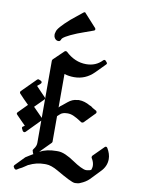

<svg xmlns="http://www.w3.org/2000/svg" viewBox="-129 -1311 1070 1457"><g transform="rotate(10 406.0 -582.5)"><path d="M775 -161Q775 -181 768.5 -201.5Q762 -222 750 -242Q747 -248 741 -250Q735 -252 729 -246L648 -165Q645 -161 644.5 -155.5Q644 -150 646 -147Q665 -118 665 -88Q665 -77 659 -59L652 -55L650 -54Q641 -52 633.5 -50.5Q626 -49 620 -49Q604 -49 575 -63.5Q546 -78 517 -98Q479 -124 446 -138.5Q413 -153 386 -153H373Q299 -153 245 -124L327 -207Q328 -208 330 -211Q332 -214 332 -216V-414Q346 -427 350 -430.5Q354 -434 356 -435L357 -437Q374 -446 386.5 -447.5Q399 -449 408 -449Q432 -449 456 -438Q480 -427 503 -412L520 -401Q523 -399 528.5 -399.5Q534 -400 538 -403L619 -486Q623 -491 622 -496.5Q621 -502 617 -506Q610 -509 602.5 -514Q595 -519 588 -522Q583 -526 577 -530.5Q571 -535 563 -537Q518 -563 477 -563Q474 -563 469 -563Q465 -563 461 -561Q426 -560 392 -532Q368 -512 356 -502.5Q344 -493 342 -492L332 -481V-739Q367 -728 407 -728Q495 -728 559 -792L630 -864Q639 -872 633 -880L623 -892Q613 -902 603 -892Q555 -841 480 -841Q393 -841 321 -909Q312 -914 304 -909L225 -833Q224 -832 222 -828.5Q220 -825 220 -822V-381L148 -454L215 -521Q224 -529 215 -539Q195 -559 178.5 -576.5Q162 -594 143 -614L167 -635Q174 -641 172 -648.5Q170 -656 161 -659L146 -665Q140 -666 134 -660L28 -554Q25 -551 24 -545.5Q23 -540 27 -535Q43 -517 62 -498Q81 -479 100 -460L32 -391Q23 -381 33 -372Q51 -354 67.5 -336.5Q84 -319 104 -300L92 -292Q87 -290 85.5 -285Q84 -280 87 -275L95 -259Q99 -253 105.5 -251.5Q112 -250 118 -256L220 -360V-188Q220 -164 202 -141Q201 -139 200 -138Q198 -135 196 -131.5Q194 -128 195 -126L200 -109Q200 -104 206 -100Q195 -93 181 -85Q167 -77 149 -65L78 8Q71 18 78 26L84 35Q92 42 101 38Q108 33 117.5 27.5Q127 22 138 17Q147 11 158 4Q169 -3 182 -12V-11Q239 -40 301 -40H314Q334 -40 358 -31.5Q382 -23 406 -9Q459 22 498.5 42Q538 62 553 62Q563 62 574.5 60.5Q586 59 595 54Q635 38 661 12Q678 -6 696 -24.5Q714 -43 730 -60Q775 -104 775 -161ZM261 -990Q261 -1012 373 -1058Q393 -1066 423 -1076.5Q453 -1087 494 -1102Q502 -1104 503.5 -1110.5Q505 -1117 500 -1123L410 -1222Q408 -1227 403 -1227Q397 -1227 393 -1223Q363 -1199 341.5 -1181.5Q320 -1164 304 -1151Q260 -1112 236 -1084.5Q212 -1057 210 -1041Q206 -1029 206 -1021Q206 -1005 213 -994.5Q220 -984 229 -980Q238 -976 247 -977.5Q256 -979 261 -990Z"/></g></svg>

Font: MM Taunggyi
Style: Regular
Weight: 400
Designer: Khon Soe Zaw Thu
Version: Version 1.00 July 18, 2016, initial release